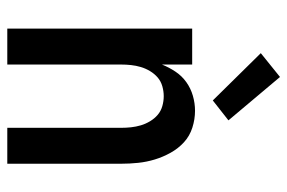

<svg xmlns="http://www.w3.org/2000/svg" viewBox="-154 -654 807 540"><g transform="rotate(90 250.0 -383.5)"><path d="M60 0V-520H161V-435Q169 -455 181 -473Q193 -491 210.5 -503.5Q228 -516 249 -522Q270 -528 291 -528Q315 -528 338.5 -520.5Q362 -513 379.5 -497Q397 -481 409 -459.5Q421 -438 428 -415Q435 -392 437.5 -368Q440 -344 440 -320V0H339V-320Q339 -334 337.5 -348Q336 -362 332 -375.5Q328 -389 320.5 -401.5Q313 -414 302.5 -423Q292 -432 278 -436Q264 -440 250 -440Q236 -440 222 -436Q208 -432 197.5 -423Q187 -414 179.5 -401.5Q172 -389 168 -375.5Q164 -362 162.5 -348Q161 -334 161 -320V0ZM262 -578 129 -713 196 -767 318 -622Z"/></g></svg>

Font: Iosevka Curly Semibold
Style: Regular
Weight: 600
Monospace: yes
Designer: Belleve Invis
Foundry: Belleve Invis
Version: Version 22.1.2; ttfautohint (v1.8.4)